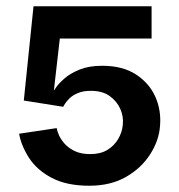

<svg xmlns="http://www.w3.org/2000/svg" viewBox="-20 -583 572 613"><path d="M265 10Q193 10 145.5 -15Q98 -40 73 -78.5Q48 -117 41 -156L161 -174Q162 -166 168 -152Q174 -138 186.5 -124Q199 -110 219 -100.5Q239 -91 268 -91Q301 -91 323 -104.5Q345 -118 357.5 -139.5Q370 -161 372 -184Q375 -211 364 -235.5Q353 -260 330 -276.5Q307 -293 270 -293Q246 -293 229 -286Q212 -279 202 -269Q192 -259 187 -251Q182 -243 182 -242L56 -262L87 -563H464V-460H171L152 -294Q152 -294 160.5 -306Q169 -318 187 -333.5Q205 -349 234.5 -361Q264 -373 306 -373Q372 -373 414.5 -345Q457 -317 476 -274Q495 -231 491 -182Q488 -135 459.5 -90.5Q431 -46 382 -18Q333 10 265 10Z"/></svg>

Font: Darker Grotesque ExtraBold
Style: Regular
Weight: 800
Designer: Gabriel Lam
Foundry: TypeRant
Version: Version 1.000;gftools[0.9.28]